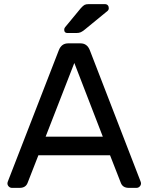

<svg xmlns="http://www.w3.org/2000/svg" viewBox="-20 -910 720 930"><path d="M166 -158 114 -25Q105 0 75 0H38Q29 0 22.5 -6.5Q16 -13 16 -22Q16 -27 20 -36L265 -667Q278 -700 310 -700H370Q402 -700 415 -667L659 -36Q663 -27 663 -22Q663 -13 656.5 -6.5Q650 0 641 0H604Q574 0 565 -25L513 -158ZM478 -248 340 -605 201 -248ZM409 -890H488Q497 -890 502 -884.5Q507 -879 507 -870Q507 -863 502 -858L391 -767Q380 -758 371.5 -754Q363 -750 349 -750H307Q291 -750 291 -766Q291 -774 296 -779L372 -871Q383 -883 390 -886.5Q397 -890 409 -890Z"/></svg>

Font: Contemporary
Style: Regular
Weight: 400
Designer: Victor Tran
Foundry: Victor Tran
Version: Version 1.100